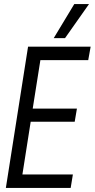

<svg xmlns="http://www.w3.org/2000/svg" viewBox="-20 -931 469 951"><path d="M9 0 119 -700H429L417 -633H180L142 -393H361L350 -328H132L91 -67H341L330 0ZM246 -742 348 -911H421L302 -742Z"/></svg>

Font: Georama SemiCondensed
Style: Italic
Weight: 400
Width: 4
Italic angle: -9°
Designer: Jean-Baptiste Levee
Foundry: Production Type
Version: Version 1.000